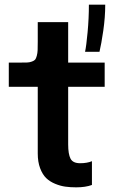

<svg xmlns="http://www.w3.org/2000/svg" viewBox="-20 -802 496 832"><path d="M436 -781.7Q436 -727.5 427.5 -668.7Q418.9 -609.9 411.1 -577.6H348.6Q354 -602.1 359.6 -662.4Q365.2 -722.7 365.2 -781.7ZM310.1 9.8Q284.7 9.8 263.2 6.8Q241.7 3.9 218.8 -5.6Q195.8 -15.1 179.9 -30.5Q164.1 -45.9 153.8 -73.2Q143.6 -100.6 143.6 -136.7V-425.8H18.1V-530.8H68.8Q88.4 -530.8 98.6 -531.2Q108.9 -531.7 118.7 -535.4Q128.4 -539.1 132.3 -543.7Q136.2 -548.3 139.4 -560.1Q142.6 -571.8 143.1 -585Q143.6 -598.1 143.6 -621.6V-706.1H275.4V-530.8H433.6V-425.8H275.4V-176.3Q275.4 -134.3 285.6 -114.5Q295.9 -94.7 327.1 -94.7Q357.4 -94.7 378.4 -103.5V-0.5Q350.6 9.8 310.1 9.8Z"/></svg>

Font: Epilogue SemiBold
Style: Regular
Weight: 600
Designer: Tyler Finck
Foundry: Etcetera Type Co
Version: Version 2.112